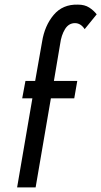

<svg xmlns="http://www.w3.org/2000/svg" viewBox="-20 -810 438 830"><path d="M346 -684 398 -748Q385 -765 365.5 -777.5Q346 -790 317 -790Q251 -792 212 -745.5Q173 -699 162 -630L132 -460H90L76 -385H120L54 0H134L200 -385H301L314 -460H213L240 -620Q245 -658 261 -684Q277 -710 304 -710Q329 -710 346 -684Z"/></svg>

Font: Jost* 400 Book Italic
Style: Italic
Weight: 400
Italic angle: -10°
Version: Version 3.200; ttfautohint (v0.97) -l 8 -r 50 -G 200 -x 14 -